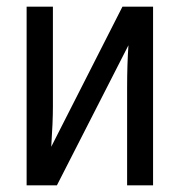

<svg xmlns="http://www.w3.org/2000/svg" viewBox="-20 -557 540 577"><path d="M60 -537H139V-237Q139 -191 134 -116L348 -537H440V0H362V-293Q362 -364 366 -421L151 0H60Z"/></svg>

Font: Noto Sans Mono UI Cond
Style: Regular
Weight: 400
Width: 3
Monospace: yes
Designer: Monotype Design team
Foundry: Monotype Imaging Inc.
Version: Version 1.000